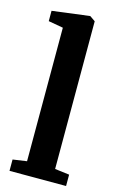

<svg xmlns="http://www.w3.org/2000/svg" viewBox="-125 -871 570 923"><g transform="rotate(15 160.0 -409.5)"><path d="M91.5 -66.5V-731L18 -744V-795.5L202 -819H205L231.5 -800.5V-65.5L303.5 -56.5V0H22V-56.5Z"/></g></svg>

Font: Merriweather 28pt
Style: Bold
Weight: 700
Version: Version 2.100